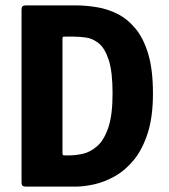

<svg xmlns="http://www.w3.org/2000/svg" viewBox="-20 -693 626 713"><path d="M548 -346Q548 -259 528.5 -198.5Q509 -138 477 -99Q445 -60 406.5 -38.5Q368 -17 330 -8.5Q292 0 261 0H75Q60 0 60 -14V-658Q60 -673 75 -673H261Q298 -673 338.5 -666.5Q379 -660 416 -641.5Q453 -623 483 -587Q513 -551 530.5 -492.5Q548 -434 548 -346ZM398 -346Q398 -426 384 -469.5Q370 -513 347.5 -531.5Q325 -550 300 -553.5Q275 -557 254 -557H224Q215 -557 213.5 -556Q212 -555 212 -548V-126Q212 -119 213.5 -117.5Q215 -116 221 -116H238Q261 -116 288 -122Q315 -128 340.5 -150Q366 -172 382 -218.5Q398 -265 398 -346Z"/></svg>

Font: Glory ExtraBold
Style: Regular
Weight: 800
Designer: Robert Leuschke
Foundry: Robert Leuschke
Version: Version 1.011